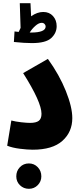

<svg xmlns="http://www.w3.org/2000/svg" viewBox="-20 -933 508 1203"><path d="M51 -178Q77 -171 112.5 -167Q148 -163 168 -163Q206 -163 223 -176Q240 -189 240 -220Q240 -293 125 -475L280 -564Q352 -464 392.5 -363Q433 -262 433 -193Q433 -106 371 -50.5Q309 5 185 5Q152 5 104.5 -1Q57 -7 25 -20ZM335 -769Q335 -726 301 -694.5Q267 -663 180 -663Q133 -663 67 -670L71 -736L97 -733Q98 -736 109 -758L104 -913H171L175 -831Q213 -858 251 -858Q289 -858 312 -832.5Q335 -807 335 -769ZM266 -767Q266 -776 259 -783Q252 -790 241 -790Q223 -790 201.5 -771Q180 -752 166 -729H173Q266 -729 266 -767ZM82 172Q82 138 104.5 114.5Q127 91 161 91Q194 91 216.5 114.5Q239 138 239 172Q239 204 216.5 227Q194 250 161 250Q128 250 105 227.5Q82 205 82 172Z"/></svg>

Font: Noto Sans Arabic CondBlack
Style: Regular
Weight: 900
Width: 3
Designer: Nadine Chahine
Foundry: Monotype Imaging Inc.
Version: Version 1.001